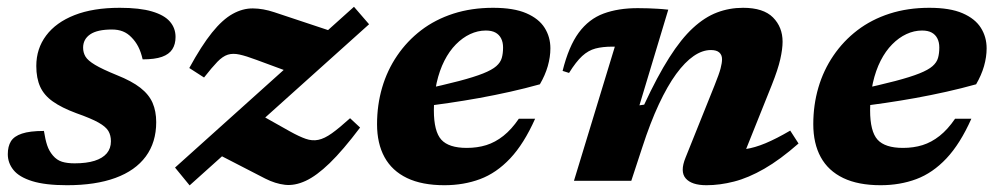

<svg xmlns="http://www.w3.org/2000/svg" viewBox="-20 -533 2938 566"><path d="M109.5 -147Q113.5 -121.5 119 -104.8Q124.5 -88 136 -74.5Q147.5 -61 162.8 -56.2Q178 -51.5 200 -51.5Q235 -51.5 258.8 -59Q282.5 -66.5 294.8 -81Q307 -95.5 307 -116.5Q307 -134 299.5 -146.8Q292 -159.5 270.2 -171.8Q248.5 -184 204.5 -199.5Q161.5 -215.5 135.8 -233.8Q110 -252 98.5 -277.2Q87 -302.5 87 -338.5Q87 -389.5 116 -428.2Q145 -467 199.8 -488.5Q254.5 -510 333 -510Q392 -510 428.2 -499.2Q464.5 -488.5 481 -469.2Q497.5 -450 497.5 -424Q497.5 -402.5 488 -387.8Q478.5 -373 457.5 -365.5Q436.5 -358 400.5 -358Q395.5 -380 387.5 -395.5Q379.5 -411 367.5 -423Q356 -435 342 -440.5Q328 -446 310 -446Q267 -446 246 -431.8Q225 -417.5 225 -392.5Q225 -378 232 -366.2Q239 -354.5 260.2 -341.8Q281.5 -329 324.5 -311.5Q368.5 -294 393.8 -274.2Q419 -254.5 429.8 -229.8Q440.5 -205 440.5 -173Q440.5 -113.5 409.8 -71.8Q379 -30 320.2 -8.5Q261.5 13 177.5 13Q113.5 13 75 1Q36.5 -11 19.8 -31.8Q3 -52.5 3 -78.5Q3 -101.5 12.2 -116.5Q21.5 -131.5 44.8 -139.2Q68 -147 109.5 -147Z M496 -39 1023.5 -513 1068 -461.5 539 13.5ZM581.5 -304.5 538 -332.5Q574 -398.5 605 -437Q636 -475.5 665.8 -492Q695.5 -508.5 725.5 -508.2Q755.5 -508 788.5 -497L976.5 -434.5L866 -308.5L736 -356.5Q705.5 -368 686 -372.2Q666.5 -376.5 651.5 -371.8Q636.5 -367 620.8 -350.8Q605 -334.5 581.5 -304.5ZM762 -6.5 598 -91 726.5 -206.5 835 -145.5Q862 -130.5 881.2 -123.8Q900.5 -117 918.5 -120.8Q936.5 -124.5 958.2 -140Q980 -155.5 1012 -184.5L1041.5 -157Q991 -90 952 -52.2Q913 -14.5 881 0.2Q849 15 820.2 11.8Q791.5 8.5 762 -6.5Z M1412 -443Q1388.5 -443 1366 -432.5Q1343.5 -422 1324 -402.2Q1304.5 -382.5 1290 -354Q1275.5 -325.5 1267.2 -288.8Q1259 -252 1259 -208Q1259 -145.5 1281 -121.2Q1303 -97 1356 -97Q1387 -97 1413.5 -105.2Q1440 -113.5 1464 -132.5Q1488 -151.5 1509.5 -183H1557.5Q1524.5 -109 1484 -66Q1443.5 -23 1395.2 -5Q1347 13 1290 13Q1224 13 1179.8 -8.2Q1135.5 -29.5 1113.5 -69.8Q1091.5 -110 1091.5 -167Q1091.5 -223.5 1106.5 -274.8Q1121.5 -326 1150.8 -369Q1180 -412 1221.5 -443.8Q1263 -475.5 1316.5 -492.8Q1370 -510 1433.5 -510Q1494.5 -510 1531.5 -494Q1568.5 -478 1585.5 -451Q1602.5 -424 1602.5 -390.5Q1602.5 -365 1594.8 -338Q1587 -311 1571.5 -284.5Q1528.5 -272.5 1483.8 -262.5Q1439 -252.5 1393.5 -244.2Q1348 -236 1303.5 -229.5Q1259 -223 1217 -218L1220 -267.5Q1288.5 -282.5 1333.2 -294.2Q1378 -306 1404.2 -316.5Q1430.5 -327 1443 -338Q1455.5 -349 1459.2 -362.2Q1463 -375.5 1463 -393Q1463 -408.5 1457.2 -419.8Q1451.5 -431 1440.5 -437Q1429.5 -443 1412 -443Z M1657.5 -318 1638.5 -324Q1656.5 -396.5 1686.2 -436.8Q1716 -477 1759.2 -493Q1802.5 -509 1860 -509Q1877.5 -509 1891 -508.5Q1904.5 -508 1918.2 -507.2Q1932 -506.5 1950 -504.5L1865 -222.5L1879 -224.5Q1917.5 -307.5 1952.8 -363Q1988 -418.5 2022.8 -450.5Q2057.5 -482.5 2093.8 -496.2Q2130 -510 2170.5 -510Q2230.5 -510 2258.8 -481.5Q2287 -453 2287 -410Q2287 -388.5 2280.2 -358.5Q2273.5 -328.5 2255 -282L2159 -42.5L2121 -91.5Q2150 -89.5 2177.5 -93.5Q2205 -97.5 2236.8 -110.8Q2268.5 -124 2309.5 -148L2334 -110Q2280 -62.5 2233 -35.5Q2186 -8.5 2144 2.2Q2102 13 2062.5 13Q2019 13 2001.5 -7Q1984 -27 2001 -68.5L2086.5 -281.5Q2100 -315 2104.2 -331.2Q2108.5 -347.5 2108.5 -358.5Q2108.5 -371 2100.5 -378.2Q2092.5 -385.5 2075.5 -385.5Q2050.5 -385.5 2024.8 -367.8Q1999 -350 1973.2 -314.8Q1947.5 -279.5 1922.2 -225.5Q1897 -171.5 1873.5 -99L1841 0H1672L1792.5 -395.5Q1791 -395.5 1789.2 -395.5Q1787.5 -395.5 1785.5 -395.5Q1756.5 -395.5 1735.5 -390Q1714.5 -384.5 1696.2 -367.8Q1678 -351 1657.5 -318Z M2698 -443Q2674.5 -443 2652 -432.5Q2629.5 -422 2610 -402.2Q2590.5 -382.5 2576 -354Q2561.5 -325.5 2553.2 -288.8Q2545 -252 2545 -208Q2545 -145.5 2567 -121.2Q2589 -97 2642 -97Q2673 -97 2699.5 -105.2Q2726 -113.5 2750 -132.5Q2774 -151.5 2795.5 -183H2843.5Q2810.5 -109 2770 -66Q2729.5 -23 2681.2 -5Q2633 13 2576 13Q2510 13 2465.8 -8.2Q2421.5 -29.5 2399.5 -69.8Q2377.5 -110 2377.5 -167Q2377.5 -223.5 2392.5 -274.8Q2407.5 -326 2436.8 -369Q2466 -412 2507.5 -443.8Q2549 -475.5 2602.5 -492.8Q2656 -510 2719.5 -510Q2780.5 -510 2817.5 -494Q2854.5 -478 2871.5 -451Q2888.5 -424 2888.5 -390.5Q2888.5 -365 2880.8 -338Q2873 -311 2857.5 -284.5Q2814.5 -272.5 2769.8 -262.5Q2725 -252.5 2679.5 -244.2Q2634 -236 2589.5 -229.5Q2545 -223 2503 -218L2506 -267.5Q2574.5 -282.5 2619.2 -294.2Q2664 -306 2690.2 -316.5Q2716.5 -327 2729 -338Q2741.5 -349 2745.2 -362.2Q2749 -375.5 2749 -393Q2749 -408.5 2743.2 -419.8Q2737.5 -431 2726.5 -437Q2715.5 -443 2698 -443Z"/></svg>

Font: Newsreader 9pt
Style: Bold Italic
Weight: 700
Italic angle: -17°
Designer: Hugues Gentile
Foundry: Production Type
Version: Version 1.003